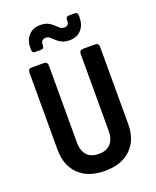

<svg xmlns="http://www.w3.org/2000/svg" viewBox="-172 -1053 945 1162"><g transform="rotate(-20 300.0 -472.0)"><path d="M300 10Q192.7 10 132.6 -48.5Q72.4 -107.1 72.4 -208.2V-705.3Q72.4 -730 97.1 -730H172.9Q197.6 -730 197.6 -705.3V-208.8Q197.6 -157 223.5 -128.1Q249.5 -99.3 300 -99.3Q349.5 -99.3 376 -128.1Q402.4 -157 402.4 -208.8V-705.3Q402.4 -730 427.1 -730H502.9Q527.6 -730 527.6 -705.3V-208.2Q527.6 -107.3 467.6 -48.6Q407.7 10 300 10ZM370 -806.2Q338.8 -806.2 319.5 -815.8Q300.2 -825.5 287.2 -838.3Q274.2 -851.1 262.5 -860.8Q250.8 -870.4 235 -870.4Q222 -870.4 213.5 -861.6Q205 -852.8 205 -836.5V-831.2Q205 -811.2 185 -811.2H148.3Q128.3 -811.2 128.3 -831.2V-844.1Q128.3 -893.2 156.5 -923.5Q184.7 -953.8 230 -953.8Q261.2 -953.8 280.5 -944.2Q299.8 -934.5 312.8 -921.7Q325.8 -908.9 337.5 -899.2Q349.2 -889.6 365 -889.6Q379 -889.6 387 -897.5Q395 -905.5 395 -920.5V-928.8Q395 -948.8 415 -948.8H451.7Q471.7 -948.8 471.7 -928.8V-915.9Q471.7 -866.8 444 -836.5Q416.3 -806.2 370 -806.2Z"/></g></svg>

Font: Pitagon Sans Mono
Style: Regular
Weight: 400
Monospace: yes
Designer: Travis Tran
Foundry: Pitagon
Version: Version 1.001;gftools[0.9.26]